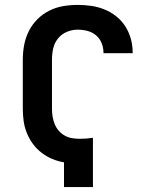

<svg xmlns="http://www.w3.org/2000/svg" viewBox="-20 -763 640 783"><path d="M241 0V-101Q216 -105 192.5 -115Q169 -125 149 -140.5Q129 -156 114 -176.5Q99 -197 89.5 -220.5Q80 -244 76.5 -269Q73 -294 73 -319V-520Q73 -550 78.5 -579.5Q84 -609 97.5 -636Q111 -663 132.5 -684.5Q154 -706 181 -719.5Q208 -733 237.5 -738Q267 -743 297 -743Q325 -743 352.5 -739Q380 -735 406 -724.5Q432 -714 454 -696.5Q476 -679 491 -655.5Q506 -632 513.5 -605Q521 -578 521 -550V-546H402V-548Q402 -568 394.5 -587Q387 -606 371.5 -619Q356 -632 336.5 -637Q317 -642 297 -642Q274 -642 252.5 -633Q231 -624 216.5 -606Q202 -588 197 -565.5Q192 -543 192 -520V-319Q192 -303 194.5 -287.5Q197 -272 203 -257Q209 -242 219.5 -230Q230 -218 244 -210Q258 -202 274 -199.5Q290 -197 306 -197Q319 -197 332.5 -198Q346 -199 359 -201V0Z"/></svg>

Font: R Plex Mono
Style: Bold
Weight: 700
Monospace: yes
Designer: Belleve Invis
Foundry: Belleve Invis
Version: Version 31.8.0